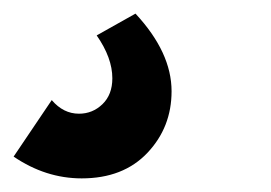

<svg xmlns="http://www.w3.org/2000/svg" viewBox="-63 -52 398 282"><path d="M57 210Q4 210 -43 178L13 95Q30 115 53 115Q73 115 87.5 101Q102 87 102 63Q102 33 79 0L136 -32Q189 25 189 82Q189 135 153.5 172.5Q118 210 57 210Z"/></svg>

Font: Raleway-v4020 ExtraBold
Style: Italic
Weight: 800
Italic angle: -12°
Designer: Matt McInerney, Pablo Impallari, Rodrigo Fuenzalida
Foundry: Matt McInerney, Pablo Impallari, Rodrigo Fuenzalida
Version: Version 4.020;PS 004.020;hotconv 1.0.88;makeotf.lib2.5.64775